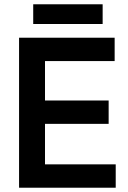

<svg xmlns="http://www.w3.org/2000/svg" viewBox="-20 -876 596 896"><path d="M69 0V-700H515V-591H190V-407H487V-298H190V-109H520V0ZM135 -764V-856H459V-764Z"/></svg>

Font: Space Grotesk Light SemiBold
Style: Regular
Weight: 600
Version: Version 2.000